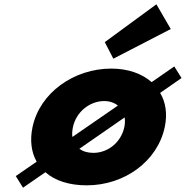

<svg xmlns="http://www.w3.org/2000/svg" viewBox="-20 -847 864 893"><path d="M824.3 -484 790.6 -538 685.3 -465C639.7 -505 574.5 -528 497.5 -528C324.5 -528 165 -416 131.3 -256C118.3 -194 125.7 -139 150.5 -95L53.4 -28L87 26L191.2 -46C235 -7 301.3 15 383.3 15C560.3 15 713.1 -98 746.3 -256C759.2 -317 750.7 -372 724.8 -415ZM319.3 -256C334.3 -327 397.8 -377 464.8 -377C489.8 -377 512.1 -369 528.4 -356L316.7 -210C314.6 -224 315.8 -239 319.3 -256ZM414.1 -136C387.1 -136 365.6 -143 349.1 -155L559.8 -301C561.8 -287 561.7 -272 558.3 -256C543.6 -186 483.1 -136 414.1 -136ZM467.4 -651 507.2 -574 774.2 -712 707.4 -827Z"/></svg>

Font: Hussar
Style: BdOblTwo
Weight: 700
Foundry: Cannot Into Space Fonts
Version: Version 2.00